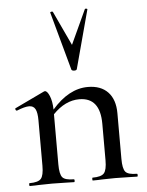

<svg xmlns="http://www.w3.org/2000/svg" viewBox="-52 -773 625 816"><g transform="rotate(-5 260.0 -365.0)"><path d="M283.2 -349.1Q223.1 -349.1 170.9 -294.9V-81.1Q170.9 -39.1 182.4 -25.6Q193.8 -12.2 231 -12.2Q233.9 -12.2 233.9 -6.1Q233.9 0 231 0Q207 0 191.9 -1L137.2 -2L81.1 -1Q66.9 0 42 0Q40 0 40 -6.1Q40 -12.2 42 -12.2Q79.1 -12.2 91.1 -26.1Q103 -40 103 -81.1V-274.9Q103 -308.1 95 -323Q86.9 -337.9 68.4 -337.9Q49.8 -337.9 16.1 -324.2H14.2Q11.2 -324.2 9.5 -329.1Q7.8 -334 11.2 -335L134.8 -394Q138.7 -396 141.1 -396Q150.9 -396 160.4 -373.5Q169.9 -351.1 170.9 -314.9Q242.7 -397.9 324.2 -397.9Q379.4 -397.9 409.7 -366Q439.9 -334 439.9 -275.9V-81.1Q439.9 -39.1 451.4 -25.6Q462.9 -12.2 500 -12.2Q502.9 -12.2 502.9 -6.1Q502.9 0 500 0Q476.1 0 460.9 -1L405.8 -2L350.1 -1Q335.9 0 311 0Q309.1 0 309.1 -6.1Q309.1 -12.2 311 -12.2Q348.1 -12.2 360.1 -26.1Q372.1 -40 372.1 -81.1V-236.8Q372.1 -349.1 283.2 -349.1ZM261.2 -477.1 192.9 -726.1Q191.9 -729 197 -730Q202.1 -731 204.1 -729L272.9 -582L340.8 -729Q342.8 -731 347.4 -730Q352.1 -729 351.1 -726.1L284.2 -477.1Q282.2 -472.2 273.2 -472.2Q264.2 -472.2 261.2 -477.1Z"/></g></svg>

Font: Cormorant-Medium
Style: Regular
Weight: 500
Designer: Christian Thalmann (Catharsis Fonts)
Version: Version 3.000